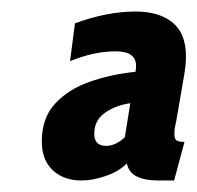

<svg xmlns="http://www.w3.org/2000/svg" viewBox="-20 -747 342 333"><path d="M121.5 -434Q90 -434 71 -452.2Q52 -470.5 52.5 -503.5Q53 -543 75.8 -567.5Q98.5 -592 135.2 -605Q172 -618 215 -622.5Q216 -628.5 216 -632Q216.5 -658 180.5 -658Q143.5 -658 101.5 -641L110 -706.5Q165.5 -727 215 -727Q256 -727 279.2 -708Q302.5 -689 302.5 -649.5Q302.5 -640.5 301.8 -634Q301 -627.5 300 -620L286 -539Q284 -528 283.2 -525.2Q282.5 -522.5 282.5 -514.5Q282.5 -505 287 -503Q291.5 -501 297.5 -501H300L282 -434H253Q231.5 -434 217.5 -440.8Q203.5 -447.5 200 -463.5Q186 -449.5 163.5 -441.8Q141 -434 121.5 -434ZM143.5 -515Q143.5 -494 164 -494Q180.5 -494 196.5 -509L206 -568Q181 -564.5 162.2 -551.5Q143.5 -538.5 143.5 -515Z"/></svg>

Font: Cabin Condensed Medium
Style: Italic
Weight: 500
Width: 3
Italic angle: -10°
Designer: Pablo Impallari
Foundry: Pablo Impallari. http://www.impallari.com Igino Marini. http://www.ikern.com
Version: Version 3.001; ttfautohint (v1.8.3)